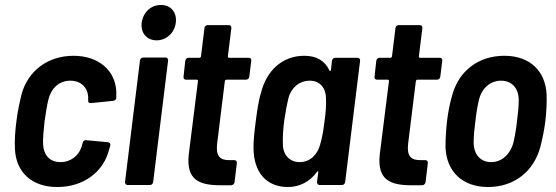

<svg xmlns="http://www.w3.org/2000/svg" viewBox="-20 -743 2231 771"><path d="M210 8C314 8 395 -51 418 -142L423 -159C424 -167 420 -171 413 -172L326 -180C319 -181 313 -177 312 -169C312 -168 312 -167 311 -166L307 -152C296 -119 265 -92 223 -92C179 -92 155 -121 153 -164C152 -187 155 -219 159 -256C164 -291 169 -323 175 -346C187 -390 218 -419 263 -419C306 -419 332 -390 334 -355C334 -351 334 -346 334 -340C334 -332 337 -328 345 -329L434 -338C441 -339 447 -343 447 -351C447 -359 447 -368 447 -376C443 -460 376 -519 275 -519C171 -519 93 -458 67 -366C60 -337 51 -298 46 -257C41 -219 38 -178 40 -147C43 -52 107 8 210 8Z M609 -581C648 -581 681 -611 686 -652C691 -694 666 -723 626 -723C586 -723 555 -694 549 -652C544 -611 569 -581 609 -581ZM493 0H582C589 0 594 -5 595 -12L655 -500C656 -507 651 -512 645 -512H555C549 -512 543 -507 542 -500L482 -12C482 -5 486 0 493 0Z M981 -435 989 -499C990 -506 986 -511 979 -511H899C897 -511 895 -513 895 -516L909 -630C910 -637 906 -642 899 -642H814C807 -642 801 -637 801 -630L787 -516C786 -513 784 -511 781 -511H737C731 -511 725 -506 724 -499L717 -435C716 -428 720 -423 727 -423H770C773 -423 775 -421 775 -418L738 -123C727 -20 780 1 867 1H909C916 0 921 -5 922 -12L931 -88C932 -95 928 -100 921 -100H903C863 -99 846 -116 852 -167L883 -418C884 -421 886 -423 889 -423H968C975 -423 980 -428 981 -435Z M1313 -499 1309 -462C1308 -457 1305 -456 1303 -460C1284 -500 1250 -519 1202 -519C1113 -519 1050 -459 1028 -370C1019 -343 1012 -296 1007 -256C1002 -218 997 -171 998 -147C999 -53 1048 8 1136 8C1183 8 1224 -13 1253 -53C1256 -57 1259 -56 1258 -51L1253 -12C1253 -5 1257 0 1264 0H1353C1360 0 1365 -5 1366 -12L1426 -499C1427 -506 1422 -511 1416 -511H1326C1320 -511 1314 -506 1313 -499ZM1266 -164C1256 -123 1225 -92 1184 -92C1142 -92 1116 -122 1116 -164C1115 -189 1116 -213 1121 -256C1127 -298 1132 -323 1138 -348C1148 -389 1181 -419 1224 -419C1265 -419 1289 -389 1289 -348C1290 -323 1289 -298 1283 -255C1278 -213 1273 -189 1266 -164Z M1748 -435 1756 -499C1757 -506 1753 -511 1746 -511H1666C1664 -511 1662 -513 1662 -516L1676 -630C1677 -637 1673 -642 1666 -642H1581C1574 -642 1568 -637 1568 -630L1554 -516C1553 -513 1551 -511 1548 -511H1504C1498 -511 1492 -506 1491 -499L1484 -435C1483 -428 1487 -423 1494 -423H1537C1540 -423 1542 -421 1542 -418L1505 -123C1494 -20 1547 1 1634 1H1676C1683 0 1688 -5 1689 -12L1698 -88C1699 -95 1695 -100 1688 -100H1670C1630 -99 1613 -116 1619 -167L1650 -418C1651 -421 1653 -423 1656 -423H1735C1742 -423 1747 -428 1748 -435Z M1940 8C2045 8 2124 -55 2150 -154C2158 -185 2166 -223 2170 -257C2174 -291 2176 -331 2175 -362C2171 -457 2109 -519 2005 -519C1900 -519 1822 -457 1796 -361C1787 -331 1779 -291 1775 -256C1771 -222 1769 -183 1769 -153C1772 -55 1836 8 1940 8ZM1953 -92C1908 -92 1882 -124 1882 -172C1882 -197 1885 -227 1889 -256C1892 -286 1897 -315 1903 -341C1914 -388 1948 -419 1992 -419C2036 -419 2063 -388 2063 -341C2063 -315 2060 -286 2056 -256C2053 -227 2048 -198 2042 -172C2030 -124 1995 -92 1953 -92Z"/></svg>

Font: Barlow Semi Condensed SemiBold
Style: Italic
Weight: 600
Width: 4
Italic angle: -7°
Designer: Jeremy Tribby
Foundry: Tribby Type
Version: Version 1.422;hotconv 1.0.109;makeotfexe 2.5.65596